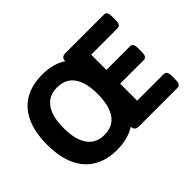

<svg xmlns="http://www.w3.org/2000/svg" viewBox="-118 -865 1123 1123"><g transform="rotate(-45 443.0 -304.0)"><path d="M839.8 -70.8V-43.5Q839.8 -21 833.5 -10.5Q827.1 0 813.5 0H495.1Q477.5 0 469 -7.8Q460.4 -15.6 460 -32.2Q396.5 7.3 309.1 7.3Q222.7 7.3 162.1 -28.8Q101.6 -64.9 70.3 -134.5Q39.1 -204.1 39.1 -304.2Q39.1 -403.8 70.3 -473.4Q101.6 -543 162.1 -578.9Q222.7 -614.7 309.1 -614.7Q397.5 -614.7 460 -574.7Q460 -591.8 468.5 -599.6Q477.1 -607.4 495.1 -607.4H812.5Q826.2 -607.4 832.3 -597.2Q838.4 -586.9 838.4 -564V-537.6Q838.4 -514.6 832.3 -504.4Q826.2 -494.1 812.5 -494.1H593.8V-368.2H789.1Q802.7 -368.2 808.8 -357.9Q814.9 -347.7 814.9 -324.7V-297.9Q814.9 -274.9 808.8 -264.6Q802.7 -254.4 789.1 -254.4H593.8V-113.8H813.5Q827.1 -113.8 833.5 -103.5Q839.8 -93.3 839.8 -70.8ZM458.5 -304.2Q458.5 -400.4 422.9 -450.2Q387.2 -500 317.4 -500Q248 -500 212.2 -450Q176.3 -399.9 176.3 -304.2Q176.3 -208 212.4 -157.5Q248.5 -106.9 317.4 -106.9Q387.2 -106.9 422.9 -157.5Q458.5 -208 458.5 -304.2Z"/></g></svg>

Font: Jaldi
Style: Bold
Weight: 400
Designer: Pablo Cosgaya and Nicolas Silva
Foundry: Omnibus-Type
Version: Version 1.007